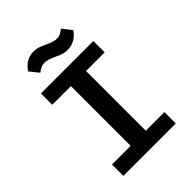

<svg xmlns="http://www.w3.org/2000/svg" viewBox="-255 -1029 1150 1150"><g transform="rotate(-45 320.0 -453.5)"><path d="M98 0V-96H256V-602H98V-698H542V-602H384V-96H542V0ZM317 -791Q290 -803 274 -808Q258 -813 242 -813Q225 -813 212.5 -807Q200 -801 183 -788L137 -846Q178 -907 245 -907Q266 -907 282 -902Q298 -897 323 -885Q349 -873 365.5 -867.5Q382 -862 398 -862Q414 -862 427 -868Q440 -874 457 -888L503 -829Q463 -769 395 -769Q374 -769 358 -774Q342 -779 317 -791Z"/></g></svg>

Font: Writer SemiBold
Style: Regular
Weight: 600
Monospace: yes
Designer: Mike Abbink, Paul van der Laan, Pieter van Rosmalen
Foundry: Bold Monday
Version: Version 2.001 2020